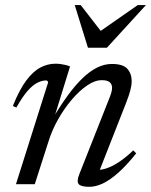

<svg xmlns="http://www.w3.org/2000/svg" viewBox="-20 -710 582 740"><path d="M43 -295.5 29.5 -301.5Q54.5 -364 81 -399.5Q107.5 -435 135.8 -449.8Q164 -464.5 193.5 -464.5Q204 -464.5 213.2 -463.2Q222.5 -462 231.8 -459.8Q241 -457.5 250 -454L188 -253.5H183.5Q213 -303.5 241.5 -342.5Q270 -381.5 298 -408.5Q326 -435.5 354.2 -449.5Q382.5 -463.5 411 -463.5Q454 -463.5 470.8 -444.8Q487.5 -426 487.5 -397.5Q487.5 -381 482.2 -361.2Q477 -341.5 465 -311L358 -38.5L355 -55.5Q371 -54.5 392.2 -61.8Q413.5 -69 439.2 -86Q465 -103 493.5 -130.5L505 -119Q467 -71.5 434.5 -43Q402 -14.5 375 -2.2Q348 10 324.5 10Q292 10 283.2 -0.5Q274.5 -11 286 -39.5L397.5 -321.5Q405 -339.5 408.5 -351.2Q412 -363 412 -371.5Q412 -385 403 -393Q394 -401 372 -401Q345.5 -401 315.2 -380.2Q285 -359.5 256 -325.2Q227 -291 203.5 -249.2Q180 -207.5 167 -165L114 0H41.5L165.5 -392.5Q165 -395 163.2 -397.5Q161.5 -400 157.5 -400Q142 -400 124.2 -391.2Q106.5 -382.5 86.5 -359.8Q66.5 -337 43 -295.5ZM542.5 -690.5 392 -526H319L268 -690.5H291L375.5 -581.5H354.5L511 -690.5Z"/></svg>

Font: Newsreader 36pt
Style: Italic
Weight: 400
Italic angle: -17°
Designer: Hugues Gentile
Foundry: Production Type
Version: Version 1.003